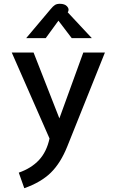

<svg xmlns="http://www.w3.org/2000/svg" viewBox="-20 -762 615 1012"><path d="M79 148Q145 125 185.5 81.5Q226 38 241 -32L42 -485H157L293 -138L419 -485H533L335 9Q300 97 248 148Q196 199 108 230ZM247 -714Q260 -730 270 -736Q280 -742 295 -742Q321 -742 333 -729Q345 -716 340 -703L337 -697L464 -561H358L288 -653L221 -561H118Z"/></svg>

Font: Niramit Medium
Style: Regular
Weight: 500
Designer: Katatrad Aksorn Co.,Ltd.
Foundry: Cadson Demak Co.,Ltd.
Version: Version 1.000; ttfautohint (v1.6)